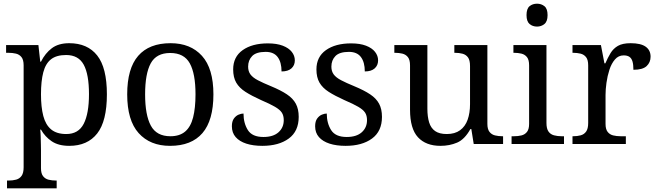

<svg xmlns="http://www.w3.org/2000/svg" viewBox="-20 -780 3559 1040"><path d="M18 240V198H26Q49 198 67.5 193Q86 188 97 172.5Q108 157 108 126V-426Q108 -456 96.5 -470.5Q85 -485 66.5 -489.5Q48 -494 26 -494H13V-536H188L198 -446H202Q225 -492 261 -519Q297 -546 355 -546Q454 -546 506.5 -479.5Q559 -413 559 -269Q559 -124 506.5 -57Q454 10 355 10Q297 10 260.5 -14.5Q224 -39 202 -78H198Q200 -59 200.5 -37.5Q201 -16 201.5 3Q202 22 202 35V131Q202 160 213.5 174.5Q225 189 243.5 193.5Q262 198 284 198H287V240ZM339 -54Q405 -54 433.5 -109.5Q462 -165 462 -270Q462 -377 433.5 -429.5Q405 -482 338 -482Q286 -482 256.5 -459Q227 -436 214.5 -388.5Q202 -341 202 -269Q202 -200 214.5 -152Q227 -104 257 -79Q287 -54 339 -54Z M901 10Q793 10 731 -59Q669 -128 669 -269Q669 -409 728.5 -477.5Q788 -546 904 -546Q1012 -546 1074 -477.5Q1136 -409 1136 -269Q1136 -128 1076.5 -59Q1017 10 901 10ZM903 -42Q953 -42 983 -67.5Q1013 -93 1026 -144Q1039 -195 1039 -269Q1039 -381 1008 -437Q977 -493 902 -493Q827 -493 796.5 -437Q766 -381 766 -269Q766 -157 797 -99.5Q828 -42 903 -42Z M1401 10Q1351 10 1314 -2Q1277 -14 1256.5 -37.5Q1236 -61 1236 -96Q1236 -123 1247 -138Q1258 -153 1272.5 -159Q1287 -165 1299 -165Q1299 -113 1322.5 -75.5Q1346 -38 1407 -38Q1460 -38 1488.5 -63.5Q1517 -89 1517 -129Q1517 -154 1506.5 -170Q1496 -186 1469.5 -201.5Q1443 -217 1394 -238Q1343 -261 1309.5 -282.5Q1276 -304 1259.5 -332.5Q1243 -361 1243 -404Q1243 -472 1294.5 -508.5Q1346 -545 1431 -545Q1479 -545 1511.5 -532.5Q1544 -520 1560.5 -499Q1577 -478 1577 -453Q1577 -426 1558.5 -409.5Q1540 -393 1505 -393Q1505 -443 1484 -471Q1463 -499 1419 -499Q1368 -499 1346 -476.5Q1324 -454 1324 -419Q1324 -394 1336.5 -377Q1349 -360 1376.5 -345.5Q1404 -331 1448 -313Q1501 -291 1534 -269Q1567 -247 1582.5 -218Q1598 -189 1598 -147Q1598 -69 1544 -29.5Q1490 10 1401 10Z M1852 10Q1802 10 1765 -2Q1728 -14 1707.5 -37.5Q1687 -61 1687 -96Q1687 -123 1698 -138Q1709 -153 1723.5 -159Q1738 -165 1750 -165Q1750 -113 1773.5 -75.5Q1797 -38 1858 -38Q1911 -38 1939.5 -63.5Q1968 -89 1968 -129Q1968 -154 1957.5 -170Q1947 -186 1920.5 -201.5Q1894 -217 1845 -238Q1794 -261 1760.5 -282.5Q1727 -304 1710.5 -332.5Q1694 -361 1694 -404Q1694 -472 1745.5 -508.5Q1797 -545 1882 -545Q1930 -545 1962.5 -532.5Q1995 -520 2011.5 -499Q2028 -478 2028 -453Q2028 -426 2009.5 -409.5Q1991 -393 1956 -393Q1956 -443 1935 -471Q1914 -499 1870 -499Q1819 -499 1797 -476.5Q1775 -454 1775 -419Q1775 -394 1787.5 -377Q1800 -360 1827.5 -345.5Q1855 -331 1899 -313Q1952 -291 1985 -269Q2018 -247 2033.5 -218Q2049 -189 2049 -147Q2049 -69 1995 -29.5Q1941 10 1852 10Z M2366 10Q2287 10 2244 -36.5Q2201 -83 2201 -186V-426Q2201 -456 2189.5 -470.5Q2178 -485 2159.5 -489.5Q2141 -494 2119 -494H2116V-536H2295V-191Q2295 -148 2304.5 -117Q2314 -86 2337 -70Q2360 -54 2400 -54Q2444 -54 2472 -74.5Q2500 -95 2513 -131.5Q2526 -168 2526 -216V-422Q2526 -454 2515 -469Q2504 -484 2485.5 -489Q2467 -494 2444 -494H2441V-536H2620V-109Q2620 -80 2631.5 -65.5Q2643 -51 2661.5 -46.5Q2680 -42 2702 -42H2705V0H2546L2533 -81H2528Q2497 -25 2456 -7.5Q2415 10 2366 10Z M2751 0V-42H2764Q2786 -42 2804.5 -46.5Q2823 -51 2834.5 -65.5Q2846 -80 2846 -109V-426Q2846 -456 2834.5 -470.5Q2823 -485 2804.5 -489.5Q2786 -494 2764 -494H2761V-536H2940V-114Q2940 -83 2951 -67.5Q2962 -52 2981 -47Q3000 -42 3022 -42H3035V0ZM2889 -636Q2865 -636 2848.5 -650Q2832 -664 2832 -698Q2832 -733 2848.5 -746.5Q2865 -760 2889 -760Q2912 -760 2929 -746.5Q2946 -733 2946 -698Q2946 -664 2929 -650Q2912 -636 2889 -636Z M3081 0V-42H3084Q3107 -42 3125.5 -47Q3144 -52 3155 -67.5Q3166 -83 3166 -114V-426Q3166 -456 3154.5 -470.5Q3143 -485 3124.5 -489.5Q3106 -494 3084 -494H3081V-536H3235L3254 -437H3259Q3272 -467 3287 -492Q3302 -517 3327 -531.5Q3352 -546 3396 -546Q3451 -546 3477.5 -527Q3504 -508 3504 -473Q3504 -442 3482.5 -422Q3461 -402 3411 -402Q3411 -430 3406 -447Q3401 -464 3389.5 -472Q3378 -480 3358 -480Q3330 -480 3311 -458Q3292 -436 3281 -402Q3270 -368 3265 -331.5Q3260 -295 3260 -266V-109Q3260 -80 3271.5 -65.5Q3283 -51 3301.5 -46.5Q3320 -42 3342 -42H3370V0Z"/></svg>

Font: Noto Serif Thai
Style: Regular
Weight: 400
Designer: Monotype Design Team
Foundry: Monotype Imaging Inc.
Version: Version 2.001